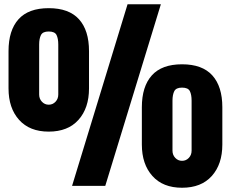

<svg xmlns="http://www.w3.org/2000/svg" viewBox="-20 -883 1097 912"><path d="M322.3 0 585.9 -862.8H744.1L480 0ZM211.4 -257.8Q120.6 -257.8 70.6 -313.7Q20.5 -369.6 20.5 -462.9V-640.1Q20.5 -738.8 67.9 -791.5Q115.2 -844.2 211.4 -844.2Q307.6 -844.2 355.2 -791.5Q402.8 -738.8 402.8 -640.1V-462.9Q402.8 -369.6 352.8 -313.7Q302.7 -257.8 211.4 -257.8ZM211.4 -385.7Q230.5 -385.7 243.7 -399.7Q256.8 -413.6 256.8 -434.1V-671.4Q256.8 -700.2 248.5 -716.8Q240.2 -733.4 211.4 -733.4Q183.1 -733.4 174.6 -716.6Q166 -699.7 166 -671.4V-434.1Q166 -413.6 179.2 -399.7Q192.4 -385.7 211.4 -385.7ZM844.7 8.8Q753.9 8.8 703.9 -47.1Q653.8 -103 653.8 -196.3V-373.5Q653.8 -472.2 701.2 -524.9Q748.5 -577.6 844.7 -577.6Q940.9 -577.6 988.5 -524.9Q1036.1 -472.2 1036.1 -373.5V-196.3Q1036.1 -103 986.1 -47.1Q936 8.8 844.7 8.8ZM844.7 -119.1Q863.8 -119.1 877 -133.1Q890.1 -147 890.1 -167.5V-404.8Q890.1 -433.6 881.8 -450.2Q873.5 -466.8 844.7 -466.8Q816.4 -466.8 807.9 -450Q799.3 -433.1 799.3 -404.8V-167.5Q799.3 -147 812.5 -133.1Q825.7 -119.1 844.7 -119.1Z"/></svg>

Font: Anton SC
Style: Regular
Weight: 400
Designer: Vernon Adams
Foundry: Vernon Adams
Version: Version 2.116; ttfautohint (v1.8.4.7-5d5b)